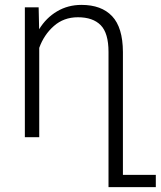

<svg xmlns="http://www.w3.org/2000/svg" viewBox="-20 -558 654 781"><path d="M613.8 153.3V203.1H421.4V-346.7Q421.4 -423.3 389.6 -455.6Q357.9 -487.8 296.9 -487.8Q239.3 -487.8 199 -452.1Q158.7 -416.5 139.6 -363.3V0H81.1V-528.3H137.2L139.2 -439Q167.5 -485.4 211.9 -511.7Q256.3 -538.1 311.5 -538.1Q392.6 -538.1 436 -492.2Q479.5 -446.3 480 -346.7V153.3Z"/></svg>

Font: Mardoto Light
Style: Regular
Weight: 400
Designer: Christian Robertson, Vahan Hovhannisyan
Foundry: Google
Version: Version 1.000